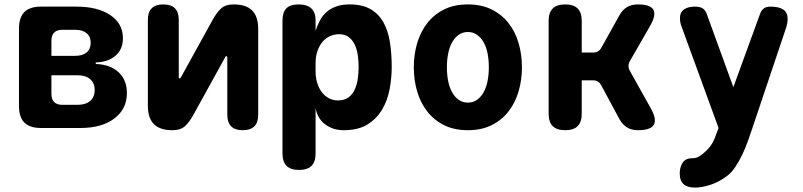

<svg xmlns="http://www.w3.org/2000/svg" viewBox="-20 -580 3640 870"><path d="M166 0Q115 0 90.5 -24.5Q66 -49 66 -100V-450Q66 -501 90.5 -525.5Q115 -550 166 -550H326Q423 -550 480 -511.5Q537 -473 537 -407Q537 -357 504 -328Q471 -299 414 -297V-290Q479 -288 517 -253Q555 -218 555 -158Q555 -86 498 -43Q441 0 344 0ZM213 -239V-155Q213 -130 225.5 -117.5Q238 -105 263 -105H331Q368 -105 388.5 -122.5Q409 -140 409 -172Q409 -204 388.5 -221.5Q368 -239 331 -239ZM263 -445Q238 -445 225.5 -432.5Q213 -420 213 -395V-327H321Q354 -327 372.5 -342.5Q391 -358 391 -386Q391 -414 372.5 -429.5Q354 -445 321 -445Z M650 -101V-490Q650 -525 667.5 -542.5Q685 -560 720 -560Q755 -560 772.5 -542.5Q790 -525 790 -490V-230Q792 -224 794 -224Q796 -224 797 -226L800 -230L943 -489Q961 -522 981 -541Q1001 -560 1039 -560Q1095 -560 1122.5 -532.5Q1150 -505 1150 -449V-60Q1150 -25 1132.5 -7.5Q1115 10 1080 10Q1045 10 1027.5 -7.5Q1010 -25 1010 -60V-320Q1008 -326 1006 -326Q1004 -326 1003 -325L1000 -320L857 -61Q839 -28 819 -9Q799 10 761 10Q705 10 677.5 -17.5Q650 -45 650 -101Z M1333 -560Q1371 -560 1390.5 -542Q1410 -524 1410 -487V-441Q1418 -465 1429.5 -487Q1441 -509 1459 -525Q1477 -541 1503 -550.5Q1529 -560 1565 -560Q1621 -560 1658 -539Q1695 -518 1716.5 -480.5Q1738 -443 1746.5 -390.5Q1755 -338 1755 -276Q1755 -227 1745.5 -176Q1736 -125 1711.5 -83.5Q1687 -42 1645 -16Q1603 10 1537 10Q1489 10 1453.5 -16.5Q1418 -43 1410 -91V115Q1410 153 1391.5 171.5Q1373 190 1335 190Q1297 190 1278.5 171.5Q1260 153 1260 115V-487Q1260 -524 1277.5 -542Q1295 -560 1333 -560ZM1517 -425Q1495 -425 1475 -416Q1455 -407 1441 -390Q1427 -373 1418.5 -349Q1410 -325 1410 -295V-255Q1410 -229 1417 -205.5Q1424 -182 1437 -164Q1450 -146 1469 -135.5Q1488 -125 1511 -125Q1541 -125 1559.5 -139Q1578 -153 1588 -175.5Q1598 -198 1601.5 -225Q1605 -252 1605 -277Q1605 -302 1601.5 -328Q1598 -354 1588.5 -375.5Q1579 -397 1561.5 -411Q1544 -425 1517 -425Z M2100 10Q2038 10 1992 -13Q1946 -36 1915.5 -75.5Q1885 -115 1870 -166.5Q1855 -218 1855 -275Q1855 -332 1870 -383.5Q1885 -435 1915.5 -474.5Q1946 -514 1992 -537Q2038 -560 2100 -560Q2162 -560 2208 -537Q2254 -514 2284.5 -475Q2315 -436 2330 -384.5Q2345 -333 2345 -275Q2345 -218 2330 -166.5Q2315 -115 2284.5 -75.5Q2254 -36 2208 -13Q2162 10 2100 10ZM2100 -115Q2124 -115 2142 -128Q2160 -141 2172 -163Q2184 -185 2189.5 -214Q2195 -243 2195 -275Q2195 -308 2189.5 -337Q2184 -366 2172 -387.5Q2160 -409 2142 -422Q2124 -435 2100 -435Q2076 -435 2058 -422Q2040 -409 2028 -387Q2016 -365 2010.5 -336Q2005 -307 2005 -275Q2005 -243 2010.5 -214Q2016 -185 2028 -163Q2040 -141 2058 -128Q2076 -115 2100 -115Z M2541 10Q2503 10 2484.5 -8.5Q2466 -27 2466 -65V-485Q2466 -523 2484.5 -541.5Q2503 -560 2541 -560Q2579 -560 2597.5 -541.5Q2616 -523 2616 -485V-342H2668Q2681 -342 2690 -347.5Q2699 -353 2705 -364L2787 -511Q2801 -536 2821.5 -548Q2842 -560 2870 -560Q2927 -560 2940.5 -536Q2954 -512 2926 -463L2834 -303Q2828 -292 2828 -281Q2828 -270 2834 -259L2929 -89Q2957 -39 2942.5 -14.5Q2928 10 2871 10Q2842 10 2821.5 -2.5Q2801 -15 2787 -40L2704 -194Q2698 -205 2689 -210.5Q2680 -216 2667 -216H2616V-65Q2616 -27 2597.5 -8.5Q2579 10 2541 10Z M3225 29 3236 0 3070 -455Q3065 -467 3063 -477.5Q3061 -488 3061 -497Q3061 -524 3079 -537Q3097 -550 3128 -550Q3152 -550 3164 -542Q3176 -534 3182 -518L3303 -185L3424 -517Q3430 -534 3441.5 -542Q3453 -550 3470 -550Q3510 -550 3529.5 -536.5Q3549 -523 3549 -494Q3549 -485 3547 -474Q3545 -463 3541 -451L3386 10Q3379 31 3368.5 60.5Q3358 90 3344 119.5Q3330 149 3312.5 175.5Q3295 202 3275 217Q3236 246 3197.5 258Q3159 270 3130 270Q3095 270 3077.5 254.5Q3060 239 3060 205V203Q3061 174 3074.5 155.5Q3088 137 3116 137Q3133 137 3145 130.5Q3157 124 3168 114Q3181 103 3189.5 93.5Q3198 84 3204.5 74Q3211 64 3215.5 53.5Q3220 43 3225 29Z"/></svg>

Font: Maple Mono ExtraBold
Style: Regular
Weight: 800
Monospace: yes
Designer: subframe7536
Version: Version 7.000